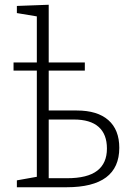

<svg xmlns="http://www.w3.org/2000/svg" viewBox="-20 -788 548 808"><path d="M303 -323Q390 -323 436 -282.5Q482 -242 482 -166Q482 0 260 0H51V-29L135 -44V-491H37V-525H135V-719L51 -733V-763L185 -768V-525H337V-491H185V-323ZM262 -38Q348 -38 389 -69.5Q430 -101 430 -163Q430 -223 395 -254Q360 -285 291 -285H185V-38Z"/></svg>

Font: Bitter Pro Light
Style: Regular
Weight: 300
Designer: Sol Matas, and Bitter project Authors
Foundry: Sol Matas
Version: Version 1.010